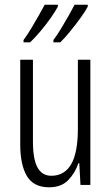

<svg xmlns="http://www.w3.org/2000/svg" viewBox="-20 -786 472 816"><path d="M364 -532V0H322L317 -92H313Q299 -50 269.5 -20Q240 10 189 10Q123 10 94.5 -37.5Q66 -85 66 -173V-532H120V-185Q120 -109 139.5 -74Q159 -39 198 -39Q254 -39 282.5 -88Q311 -137 311 -240V-532ZM353 -758Q344 -740 323 -711Q302 -682 278.5 -653Q255 -624 236 -606H207V-616Q223 -637 240.5 -666Q258 -695 273.5 -722.5Q289 -750 297 -766H353ZM226 -758Q216 -739 196.5 -711Q177 -683 153 -654.5Q129 -626 108 -606H80V-616Q97 -639 114 -667.5Q131 -696 146 -722.5Q161 -749 170 -766H226Z"/></svg>

Font: Noto Sans Khmer ExtraCondensed Light
Style: Regular
Weight: 300
Width: 2
Designer: Danh Hong and the Monotype Design Team
Foundry: Monotype Imaging Inc.
Version: Version 2.004; ttfautohint (v1.8.4.7-5d5b)